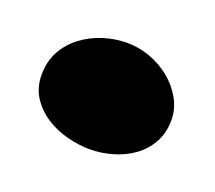

<svg xmlns="http://www.w3.org/2000/svg" viewBox="-48 -142 323 289"><g transform="rotate(20 113.5 2.0)"><path d="M216.8 3.9Q216.8 24.4 208 40Q199.2 55.7 185.1 65.9Q170.9 76.2 152.8 81.5Q134.8 86.9 116.2 86.9Q98.6 86.9 79.6 82Q60.5 77.1 44.9 66.9Q29.3 56.6 19.5 41.5Q9.8 26.4 9.8 5.9Q9.8 -15.6 19 -32.2Q28.3 -48.8 43.5 -60.1Q58.6 -71.3 77.1 -77.1Q95.7 -83 115.2 -83Q132.8 -83 150.9 -76.7Q168.9 -70.3 183.6 -58.6Q198.2 -46.9 207.5 -30.8Q216.8 -14.6 216.8 3.9Z"/></g></svg>

Font: Fontdiner Swanky
Style: Regular
Weight: 400
Designer: Font Diner, Inc
Foundry: Font Diner, Inc
Version: Version 1.001